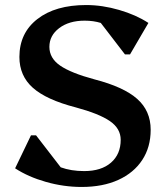

<svg xmlns="http://www.w3.org/2000/svg" viewBox="-20 -726 659 762"><path d="M304 16Q233 16 162.5 -4Q92 -24 40 -58L103 -189H123L221 -62Q262 -47 314 -47Q382 -47 420.5 -80.5Q459 -114 459 -171Q459 -216 416 -245.5Q373 -275 280 -300Q164 -330 110.5 -377.5Q57 -425 57 -500Q57 -595 128.5 -650.5Q200 -706 322 -706Q386 -706 453 -686.5Q520 -667 569 -635L496 -510H476L380 -635Q351 -644 316 -644Q254 -644 215 -614.5Q176 -585 176 -540Q176 -495 219 -465.5Q262 -436 355 -411Q471 -381 524.5 -333.5Q578 -286 578 -211Q578 -142 544.5 -91Q511 -40 449.5 -12Q388 16 304 16Z"/></svg>

Font: Platypi Medium
Style: Regular
Weight: 500
Designer: David Sargent
Foundry: Bolt Cutter Type
Version: Version 1.200; ttfautohint (v1.8.4.7-5d5b)